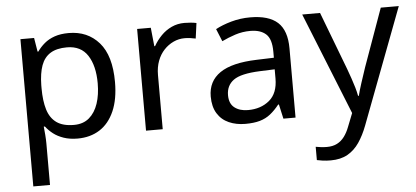

<svg xmlns="http://www.w3.org/2000/svg" viewBox="-52 -657 2183 1008"><g transform="rotate(-5 1039.5 -153.0)"><path d="M340 -546Q439 -546 499.5 -477Q560 -408 560 -269Q560 -178 532.5 -115.5Q505 -53 455.5 -21.5Q406 10 339 10Q298 10 266 -1Q234 -12 211.5 -29.5Q189 -47 173 -68H167Q169 -51 171 -25Q173 1 173 20V240H85V-536H157L169 -463H173Q189 -486 211.5 -505Q234 -524 265.5 -535Q297 -546 340 -546ZM324 -472Q270 -472 237 -451.5Q204 -431 189 -390Q174 -349 173 -286V-269Q173 -203 187 -157Q201 -111 234.5 -87Q268 -63 326 -63Q375 -63 406.5 -90Q438 -117 453.5 -163.5Q469 -210 469 -270Q469 -362 433.5 -417Q398 -472 324 -472Z M950 -546Q965 -546 982.5 -544.5Q1000 -543 1013 -540L1002 -459Q989 -462 973.5 -464Q958 -466 944 -466Q913 -466 885 -453Q857 -440 835 -416.5Q813 -393 800.5 -360Q788 -327 788 -286V0H700V-536H772L782 -438H786Q803 -468 827 -492.5Q851 -517 882 -531.5Q913 -546 950 -546Z M1296 -545Q1394 -545 1441 -502Q1488 -459 1488 -365V0H1424L1407 -76H1403Q1380 -47 1355.5 -27.5Q1331 -8 1299.5 1Q1268 10 1223 10Q1175 10 1136.5 -7Q1098 -24 1076 -59.5Q1054 -95 1054 -149Q1054 -229 1117 -272.5Q1180 -316 1311 -320L1402 -323V-355Q1402 -422 1373 -448Q1344 -474 1291 -474Q1249 -474 1211 -461.5Q1173 -449 1140 -433L1113 -499Q1148 -518 1196 -531.5Q1244 -545 1296 -545ZM1322 -259Q1222 -255 1183.5 -227Q1145 -199 1145 -148Q1145 -103 1172.5 -82Q1200 -61 1243 -61Q1311 -61 1356 -98.5Q1401 -136 1401 -214V-262Z M1570 -536H1664L1780 -231Q1790 -204 1798.5 -179Q1807 -154 1814 -130.5Q1821 -107 1825 -85H1829Q1835 -110 1848 -150.5Q1861 -191 1875 -232L1984 -536H2079L1848 74Q1829 124 1803.5 161.5Q1778 199 1741.5 219.5Q1705 240 1653 240Q1629 240 1611 237.5Q1593 235 1580 232V162Q1591 164 1606.5 166Q1622 168 1639 168Q1670 168 1692.5 156.5Q1715 145 1731 123.5Q1747 102 1758 73L1786 2Z"/></g></svg>

Font: Noto Sans Myanmar
Style: Regular
Weight: 400
Designer: Monotype Design Team
Foundry: Monotype Imaging Inc.
Version: Version 2.107